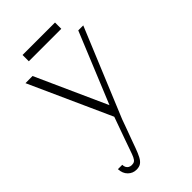

<svg xmlns="http://www.w3.org/2000/svg" viewBox="-267 -699 1060 1060"><g transform="rotate(-45 263.0 -169.5)"><path d="M133.5 277Q105 277 84.5 256.8Q64 236.5 62.5 202H96.5Q96.5 213.5 101 222.2Q105.5 231 114 235.8Q122.5 240.5 133 240.5Q146.5 240.5 154.2 235.2Q162 230 168.8 216Q175.5 202 184.2 176Q193 150 208 108.5L257.5 -29.5L258.5 -4.5L37.5 -494.5L93 -495L285 -68.5H274.5L449.5 -494.5H488.5L274 23.5Q268 40 262 56.8Q256 73.5 249.8 90.2Q243.5 107 237.5 123.5Q231.5 140 225.5 156.2Q219.5 172.5 214 188Q202.5 219.5 192.2 239Q182 258.5 168.5 267.8Q155 277 133.5 277ZM136 -567V-616H389.5V-567Z"/></g></svg>

Font: Russolo 10pt ExtraLight
Style: Regular
Weight: 200
Designer: Micah Stupak-Hahn
Version: Version 1.000